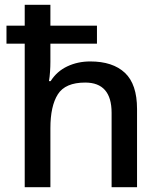

<svg xmlns="http://www.w3.org/2000/svg" viewBox="-20 -780 669 800"><path d="M190 -760V-673H384V-598H190V-523Q190 -503 188.5 -481Q187 -459 184 -442H191Q217 -483 260.5 -503.5Q304 -524 356 -524Q450 -524 500.5 -476.5Q551 -429 551 -326V0H445V-310Q445 -436 335 -436Q252 -436 221 -387Q190 -338 190 -246V0H83V-598H7V-673H83V-760Z"/></svg>

Font: Noto Sans Lao Medium
Style: Regular
Weight: 500
Designer: Monotype Design Team
Foundry: Monotype Imaging Inc.
Version: Version 2.003; ttfautohint (v1.8.4.7-5d5b)